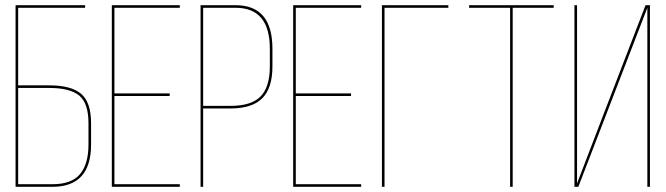

<svg xmlns="http://www.w3.org/2000/svg" viewBox="-20 -720 2565 740"><path d="M50 -391H170Q254 -391 292.5 -358.5Q331 -326 331 -245V-163Q331 0 182 0H40V-700H308V-690H50ZM50 -10H182Q256 -10 288.5 -49Q321 -88 321 -163V-245Q321 -322 285.5 -351.5Q250 -381 170 -381H50Z M421 -360H634V-350H421V-10H673V0H411V-700H673V-690H421Z M753 -700H888Q1030 -700 1030 -532V-464Q1030 -381 991 -341.5Q952 -302 869 -302H763V0H753ZM763 -312H869Q949 -312 984.5 -348.5Q1020 -385 1020 -464V-532Q1020 -690 888 -690H763Z M1120 -360H1333V-350H1120V-10H1372V0H1110V-700H1372V-690H1120Z M1708 -690H1462V0H1452V-700H1708Z M1956 0H1946V-690H1788V-700H2114V-690H1956Z M2475 -690 2209 0H2194V-700H2204V-13L2309 -287L2468 -700H2485V0H2475Z"/></svg>

Font: Bebas Neue Thin
Style: Regular
Weight: 200
Designer: Ryoichi Tsunekawa
Foundry: Ryoichi Tsunekawa
Version: Version 1.003;PS 001.003;hotconv 1.0.70;makeotf.lib2.5.58329